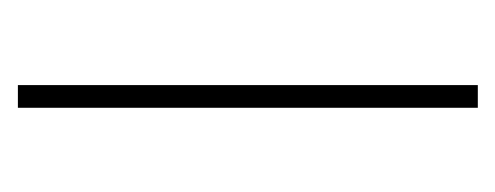

<svg xmlns="http://www.w3.org/2000/svg" viewBox="-194 -374 567 220"><g transform="rotate(90 90.0 -263.5)"><path d="M103 0H77V-527H103Z"/></g></svg>

Font: Noto Sans Bengali Condensed Thin
Style: Regular
Weight: 100
Width: 3
Designer: Joana Ranito - Universal Thirst; Jelle Bosma - Monotype Design Team
Foundry: Universal Thirst ehf.
Version: Version 3.000; ttfautohint (v1.8.4.7-5d5b)